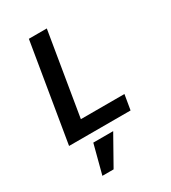

<svg xmlns="http://www.w3.org/2000/svg" viewBox="-227 -811 1055 1187"><g transform="rotate(-30 300.0 -217.5)"><path d="M199 57H341L225 263H145ZM59 0 175 -698H303L205 -107H516L498 0Z"/></g></svg>

Font: IBM Plex Mono SemiBold
Style: Italic
Weight: 600
Italic angle: -9°
Monospace: yes
Designer: Mike Abbink, Paul van der Laan, Pieter van Rosmalen
Foundry: Bold Monday
Version: Version 2.3